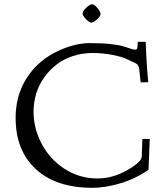

<svg xmlns="http://www.w3.org/2000/svg" viewBox="-20 -873 777 909"><path d="M412.7 -765.9Q403.1 -765.9 387.1 -782.2Q371.1 -798.6 371.1 -809.6Q371.1 -820.6 388.5 -836.7Q406 -852.8 416.3 -852.8Q426.5 -852.8 441.3 -835.1Q456.1 -817.4 456.1 -806.9Q456.1 -796.4 439.2 -781.1Q422.4 -765.9 412.7 -765.9ZM631.8 -668.9 632.1 -675H669.9Q672.9 -577.6 681.9 -483.9L646 -482.9Q641.4 -521.7 641 -528.8Q640.6 -535.9 639.2 -544.1Q637.7 -552.2 637.3 -554.9Q637 -557.6 634.2 -562.4Q631.3 -567.1 629.8 -568.2Q628.2 -569.3 623 -572.8Q617.9 -576.2 614 -577.6Q605.7 -580.3 583.5 -591.8Q561.3 -603.3 514.3 -612.7Q467.3 -622.1 418.5 -622.1Q369.6 -622.1 325.4 -607.7Q281.2 -593.3 247.6 -567.3Q213.9 -541.3 189.2 -506.3Q138.9 -435.5 138.9 -343Q138.9 -264.2 178 -190.9Q216.1 -119.4 284.7 -74.2Q355.2 -28.1 441.9 -28.1Q525.4 -28.1 606 -81.8Q650.4 -111.3 650.9 -131.1L654.1 -215.1H689L683.1 -69.1Q594.5 -7.1 478 11.2Q447 16.1 417 16.1Q244.4 16.1 148.7 -73.2Q54 -161.6 54 -314Q54 -456.5 146 -554.2Q197.3 -608.6 274.4 -640.4Q343.5 -668.9 404.9 -668.9Q466.3 -668.9 506.5 -664.1Q546.6 -659.2 565.4 -653.4Q584.2 -647.7 598.1 -642.8Q612.1 -637.9 616.9 -637.9Q621.8 -637.9 624.8 -638.8Q627.7 -639.6 629.4 -643.6Q631.8 -649.2 631.8 -668.9Z"/></svg>

Font: Linden Hill
Style: Regular
Weight: 400
Version: Version 1.202